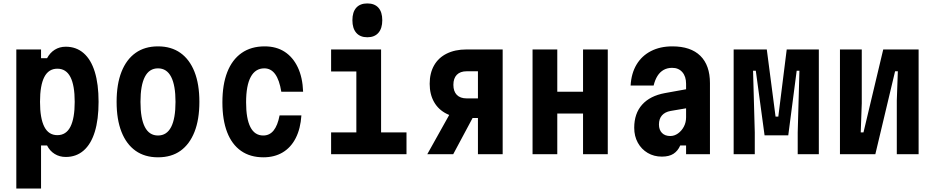

<svg xmlns="http://www.w3.org/2000/svg" viewBox="-20 -898 5440 1118"><path d="M75 200V-610H219V-559H254Q271 -591 299 -608.5Q327 -626 363 -626Q424 -626 467 -588.5Q510 -551 532 -479.5Q554 -408 554 -305Q554 -202 532 -130.5Q510 -59 467 -21.5Q424 16 363 16Q327 16 298.5 -1.5Q270 -19 254 -51H219V200ZM314 -111Q365 -111 390 -160Q415 -209 415 -305Q415 -401 390 -449.5Q365 -498 314 -498Q263 -498 238 -449.5Q213 -401 213 -305Q213 -209 238 -160Q263 -111 314 -111Z M900 18Q823 18 769.5 -20Q716 -58 687.5 -130Q659 -202 659 -305Q659 -408 687.5 -480Q716 -552 769.5 -590Q823 -628 900 -628Q977 -628 1030.5 -590Q1084 -552 1112.5 -480Q1141 -408 1141 -305Q1141 -202 1112.5 -130Q1084 -58 1031 -20Q978 18 900 18ZM900 -109Q951 -109 976.5 -158.5Q1002 -208 1002 -305Q1002 -401 976.5 -450.5Q951 -500 900 -500Q849 -500 823.5 -450.5Q798 -401 798 -305Q798 -208 823.5 -158.5Q849 -109 900 -109Z M1514 18Q1437 18 1383.5 -19.5Q1330 -57 1302.5 -128.5Q1275 -200 1275 -302Q1275 -406 1303.5 -478.5Q1332 -551 1387 -589.5Q1442 -628 1521 -628Q1589 -628 1637.5 -596.5Q1686 -565 1714 -506Q1742 -447 1745 -364H1618Q1607 -432 1582.5 -466Q1558 -500 1519 -500Q1467 -500 1440 -450Q1413 -400 1413 -302Q1413 -207 1438 -158Q1463 -109 1513 -109Q1550 -109 1573.5 -138.5Q1597 -168 1608 -226H1735Q1730 -149 1702 -94Q1674 -39 1626 -10.5Q1578 18 1514 18Z M1908 -610H2199V-127H2347V0H1908V-127H2055V-482H1908ZM2119 -681Q2077 -681 2054.5 -707Q2032 -733 2032 -780Q2032 -828 2054.5 -853Q2077 -878 2119 -878Q2161 -878 2183.5 -853Q2206 -828 2206 -780Q2206 -733 2183.5 -707Q2161 -681 2119 -681Z M2763 0V-211H2696Q2630 -211 2581.5 -235Q2533 -259 2507.5 -304Q2482 -349 2482 -410Q2482 -472 2507.5 -517Q2533 -562 2581.5 -586Q2630 -610 2696 -610H2907V0ZM2468 0 2611 -256H2756L2619 0ZM2698 -325H2763V-483H2698Q2660 -483 2640 -462.5Q2620 -442 2620 -404Q2620 -366 2640 -345.5Q2660 -325 2698 -325Z M3081 0V-610H3225V-364H3375V-610H3519V0H3375V-237H3225V0Z M3985 -380V-269L3885 -252Q3852 -246 3834.5 -226Q3817 -206 3817 -173Q3817 -142 3834.5 -124Q3852 -106 3883 -106Q3907 -106 3928 -121Q3949 -136 3962 -160.5Q3975 -185 3975 -215V-410Q3975 -453 3953 -478Q3931 -503 3894 -503Q3866 -503 3844.5 -491Q3823 -479 3808.5 -456Q3794 -433 3786 -400H3652Q3656 -471 3686.5 -522Q3717 -573 3770.5 -600.5Q3824 -628 3895 -628Q4002 -628 4058 -573Q4114 -518 4114 -414V0H3975V-51H3941Q3927 -19 3901.5 -2.5Q3876 14 3834 14Q3788 14 3751.5 -7.5Q3715 -29 3694 -67Q3673 -105 3673 -154Q3673 -237 3719 -288.5Q3765 -340 3852 -356Z M4252 0V-610H4445L4496 -219H4512L4561 -610H4748V0H4625V-127L4635 -486H4619L4570 -110H4432L4381 -486H4365L4375 -127V0Z M4871 0V-610H4998V-296L4992 -127H5008L5123 -610H5329V0H5202V-313L5208 -483H5192L5077 0Z"/></svg>

Font: Martian Mono Condensed SemiBold
Style: Regular
Weight: 600
Width: 3
Designer: Roman Shamin
Foundry: Evil Martians
Version: Version 1.000